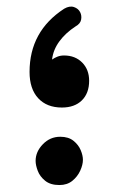

<svg xmlns="http://www.w3.org/2000/svg" viewBox="-20 -521 354 571"><path d="M164.1 -201.2Q119.1 -201.2 93.5 -229Q67.9 -256.8 67.9 -307.1Q67.9 -428.2 170.9 -495.1Q187 -504.4 200 -500Q212.9 -495.6 218.3 -484.9Q223.6 -474.6 221.2 -462.4Q218.8 -450.2 204.6 -442.4Q174.8 -422.9 156.5 -397.9Q138.2 -373 134.8 -343.8Q142.1 -349.1 150.9 -352.5Q159.7 -356 170.4 -356Q203.6 -356 224.4 -335Q245.1 -314 245.1 -280.8Q245.1 -243.7 223.4 -222.4Q201.7 -201.2 164.1 -201.2ZM85.9 -42.5Q85.9 -69.8 107.4 -92Q128.9 -114.3 159.2 -114.3Q183.6 -114.3 198.5 -102.3Q213.4 -90.3 220 -74.5Q226.6 -58.6 226.6 -45.9Q226.6 -30.8 218.5 -13.2Q210.4 4.4 195.1 16.8Q179.7 29.3 156.7 29.3Q129.9 29.3 114.3 16.6Q98.6 3.9 92.3 -12.9Q85.9 -29.8 85.9 -42.5Z"/></svg>

Font: Mikhak-FD SemiBold
Style: Regular
Weight: 600
Designer: Amin Abedi
Version: Version 3.2